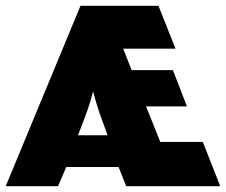

<svg xmlns="http://www.w3.org/2000/svg" viewBox="-26 -645 783 665"><path d="M-6.2 0 252.8 -625H522.9L581.9 -476.4H400.7L429.9 -402.1H572.9L621.5 -276.4H479.9L529.2 -153.5H676.4L736.8 0H411.1L384.7 -66.7H203.5L175 0ZM243.8 -176.4H346.5L335.4 -207.6Q324.3 -236.8 315.3 -263.9Q306.2 -291 296.5 -328.5Q286.8 -291 277.4 -264.6Q268.1 -238.2 256.2 -207.6Z"/></svg>

Font: Afacad Flux Black
Style: Regular
Weight: 900
Designer: Kristian Moeller
Foundry: Dicotype
Version: Version 1.100